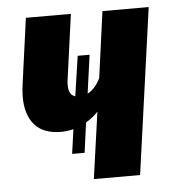

<svg xmlns="http://www.w3.org/2000/svg" viewBox="-44 -572 548 612"><g transform="rotate(-5 230.0 -265.5)"><path d="M454 -531 380 0H232L262 -213Q245 -195 223 -182L210 -86H170L181 -164Q159 -159 142 -159Q85 -159 57 -191Q29 -223 29 -280Q29 -299 32 -320L61 -531H205L176 -321Q175 -315 175 -306Q175 -274 196 -268L215 -396H253L236 -273Q260 -285 277 -319L306 -531Z"/></g></svg>

Font: Fira Sans Extra Condensed
Style: Bold Italic
Weight: 700
Width: 3
Italic angle: -8°
Designer: Carrois Corporate & Edenspiekermann AG
Foundry: Carrois Corporate GbR & Edenspiekermann AG
Version: Version 4.203